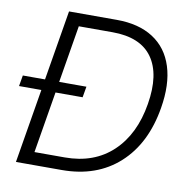

<svg xmlns="http://www.w3.org/2000/svg" viewBox="-81 -807 879 887"><g transform="rotate(10 358.5 -363.5)"><path d="M266 0H51.1L109 -347.7H4.3L13.1 -398.8H117.2L171.9 -727.3H396Q499.3 -727.3 567.1 -683.6Q634.9 -639.9 661 -557.4Q687.1 -474.8 668 -361.9Q639.6 -190.7 534.4 -95.3Q429.3 0 266 0ZM183.6 -398.8H311.4L302.6 -347.7H175.4L127.5 -59.7H269.5Q407 -59.7 494 -141.9Q581 -224.1 604.8 -369.3Q628.6 -511.7 573.2 -589.7Q517.8 -667.6 386 -667.6H228.3Z"/></g></svg>

Font: Karasuma Gothic
Style: Light Italic
Weight: 300
Italic angle: 9.39998°
Designer: Rasmus Andersson / Ryoko Nishizuka
Foundry: rsms
Version: Version 1.00